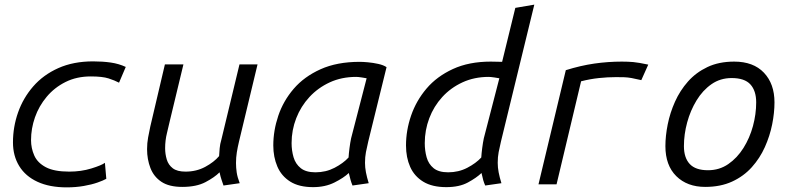

<svg xmlns="http://www.w3.org/2000/svg" viewBox="-20 -796 3400 829"><path d="M268 13Q194 13 142 -11Q90 -35 63 -79Q36 -123 36 -181Q36 -248 58 -310.5Q80 -373 123.5 -423Q167 -473 232 -502Q297 -531 382 -531Q423 -531 458 -526Q493 -521 523 -507L494 -439Q475 -449 448.5 -457.5Q422 -466 372 -466Q311 -466 263 -442Q215 -418 181.5 -378Q148 -338 131 -289.5Q114 -241 114 -191Q114 -156 128 -124.5Q142 -93 178 -74Q214 -55 279 -55Q330 -55 374 -68.5Q418 -82 433 -93L439 -24Q427 -17 401.5 -8Q376 1 341.5 7Q307 13 268 13Z M767 11Q710 11 677 -11Q644 -33 629.5 -70.5Q615 -108 615 -152Q615 -178 619.5 -202.5Q624 -227 629 -250L692 -518H772L713 -273Q709 -254 701 -222Q693 -190 693 -156Q693 -131 700 -107.5Q707 -84 726 -69.5Q745 -55 781 -55Q828 -55 866 -75.5Q904 -96 926 -122Q927 -138 928.5 -156Q930 -174 936 -194L1014 -518H1092L1012 -185Q1006 -160 1002.5 -138Q999 -116 999 -92Q999 -72 1002 -51.5Q1005 -31 1015 -5L945 5Q941 -7 936.5 -20Q932 -33 928 -52Q906 -30 867 -9.5Q828 11 767 11Z M1332 12Q1271 12 1233 -12Q1195 -36 1177.5 -77Q1160 -118 1160 -168Q1160 -232 1181.5 -296Q1203 -360 1248 -412.5Q1293 -465 1364 -497Q1435 -529 1533 -529Q1547 -529 1569 -527Q1591 -525 1613.5 -520Q1636 -515 1649 -506L1570 -185Q1564 -160 1560 -139Q1556 -118 1556 -93Q1556 -73 1560 -52Q1564 -31 1572 -5L1502 5Q1497 -7 1493.5 -19.5Q1490 -32 1486 -49Q1464 -28 1424 -8Q1384 12 1332 12ZM1342 -52Q1387 -52 1424.5 -71.5Q1462 -91 1485 -116Q1486 -133 1489 -156.5Q1492 -180 1496 -199L1563 -458Q1559 -459 1542.5 -461.5Q1526 -464 1518 -464Q1455 -464 1404 -440.5Q1353 -417 1316 -377Q1279 -337 1259 -285.5Q1239 -234 1239 -178Q1239 -146 1247.5 -117Q1256 -88 1278.5 -70Q1301 -52 1342 -52Z M1907 12Q1846 12 1807.5 -11.5Q1769 -35 1751 -75.5Q1733 -116 1733 -168Q1733 -233 1755 -297Q1777 -361 1821.5 -413.5Q1866 -466 1935.5 -498Q2005 -530 2099 -530Q2111 -530 2124.5 -529.5Q2138 -529 2148 -529L2205 -762L2287 -776L2143 -185Q2137 -160 2133 -139Q2129 -118 2129 -93Q2129 -73 2133 -52Q2137 -31 2145 -5L2075 5Q2070 -6 2066.5 -18Q2063 -30 2059 -49Q2037 -28 2000 -8Q1963 12 1907 12ZM1915 -52Q1960 -52 1997.5 -71.5Q2035 -91 2058 -116Q2059 -133 2062 -156.5Q2065 -180 2069 -199L2136 -458Q2132 -459 2115 -461.5Q2098 -464 2090 -464Q2028 -464 1977 -440.5Q1926 -417 1889.5 -377Q1853 -337 1833.5 -285.5Q1814 -234 1814 -178Q1814 -146 1822 -117Q1830 -88 1852 -70Q1874 -52 1915 -52Z M2305 0 2423 -493Q2487 -513 2546 -521.5Q2605 -530 2665 -530Q2692 -530 2714.5 -528Q2737 -526 2779 -517L2749 -450Q2724 -456 2707 -459Q2690 -462 2675.5 -462.5Q2661 -463 2640 -463Q2604 -463 2566 -459Q2528 -455 2489 -445L2383 0Z M3025 11Q2947 11 2900 -35.5Q2853 -82 2853 -165Q2853 -209 2863 -259Q2873 -309 2894.5 -357Q2916 -405 2950.5 -444Q2985 -483 3034.5 -506.5Q3084 -530 3150 -530Q3233 -530 3278.5 -482Q3324 -434 3324 -354Q3324 -309 3314 -259Q3304 -209 3282.5 -161Q3261 -113 3226 -74Q3191 -35 3141 -12Q3091 11 3025 11ZM3037 -61Q3086 -61 3124.5 -87.5Q3163 -114 3190 -157Q3217 -200 3231 -251.5Q3245 -303 3245 -354Q3245 -404 3220 -431.5Q3195 -459 3139 -459Q3090 -459 3052 -432.5Q3014 -406 2987.5 -362.5Q2961 -319 2947 -267.5Q2933 -216 2933 -165Q2933 -115 2958 -88Q2983 -61 3037 -61Z"/></svg>

Font: Ubuntu Sans Mono
Style: Italic
Weight: 400
Italic angle: -13.5°
Monospace: yes
Designer: Dalton Maag Ltd
Foundry: Dalton Maag Ltd
Version: Version 1.006